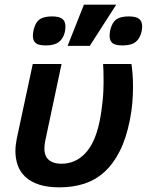

<svg xmlns="http://www.w3.org/2000/svg" viewBox="-20 -786 628 821"><path d="M120.1 -512.2H243.2L172.9 -181.2Q171.4 -173.3 170.7 -166.3Q169.9 -159.2 169.9 -147.9Q169.9 -136.2 173.6 -125Q177.2 -113.8 185.8 -105Q194.3 -96.2 208.5 -91.1Q222.7 -85.9 243.2 -85.9Q302.2 -85.9 344.2 -130.1Q386.2 -174.3 404.8 -262.2Q410.2 -287.1 413.6 -311.5Q417 -335.9 419.2 -358.4Q421.4 -380.9 422.1 -400.4Q422.9 -419.9 422.9 -434.1Q422.9 -463.4 422.4 -481Q421.9 -498.5 420.9 -512.2H542Q544.4 -498 546.6 -472.2Q548.8 -446.3 548.8 -414.1Q548.8 -381.8 545.7 -345Q542.5 -308.1 535.2 -272Q519.5 -193.8 491.9 -139.4Q464.4 -85 426.3 -50.5Q388.2 -16.1 340.1 -0.5Q292 15.1 234.9 15.1Q182.6 15.1 146.7 3.2Q110.8 -8.8 88.4 -29.8Q65.9 -50.8 55.9 -79.1Q45.9 -107.4 45.9 -140.1Q45.9 -163.6 51.8 -193.8ZM477.1 -766.1 363.8 -589.8H269L338.9 -766.1ZM259.8 -672.9Q259.8 -662.6 257.6 -651.1Q255.4 -639.6 250 -628.9Q239.3 -608.4 221.4 -600.1Q203.6 -591.8 175.8 -591.8Q144 -591.8 132.3 -602.1Q120.6 -612.3 120.6 -632.8Q120.6 -640.6 122.6 -651.9Q124.5 -663.1 128.9 -674.8Q137.7 -697.8 155.5 -706.8Q173.3 -715.8 202.6 -715.8Q233.4 -715.8 246.6 -705.3Q259.8 -694.8 259.8 -672.9ZM587.9 -672.9Q587.9 -662.6 585.4 -651.1Q583 -639.6 577.6 -628.9Q567.4 -608.4 549.6 -600.1Q531.7 -591.8 503.9 -591.8Q472.2 -591.8 460.4 -602.1Q448.7 -612.3 448.7 -632.8Q448.7 -640.6 450.4 -651.9Q452.1 -663.1 457 -674.8Q465.8 -697.8 483.6 -706.8Q501.5 -715.8 530.8 -715.8Q561.5 -715.8 574.7 -705.3Q587.9 -694.8 587.9 -672.9Z"/></svg>

Font: Clear Sans
Style: Bold Italic
Weight: 700
Italic angle: -12°
Foundry: Intel Corporation
Version: Version 1.00